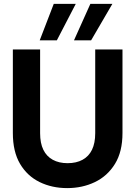

<svg xmlns="http://www.w3.org/2000/svg" viewBox="-20 -954 695 986"><path d="M325 12Q247 12 183.5 -19Q120 -50 83 -112.5Q46 -175 46 -271V-700H186V-270Q186 -219 202.5 -185Q219 -151 251 -133.5Q283 -116 327 -116Q372 -116 404 -133.5Q436 -151 452.5 -185Q469 -219 469 -270V-700H609V-271Q609 -175 570.5 -112.5Q532 -50 467.5 -19Q403 12 325 12ZM360 -747 444 -934H557L448 -747ZM184 -747 256 -934H369L272 -747Z"/></svg>

Font: DM Sans 36pt ExtraBold
Style: Regular
Weight: 800
Designer: Colophon Foundry, Jonny Pinhorn
Foundry: Colophon Foundry
Version: Version 4.004;gftools[0.9.30]